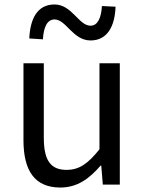

<svg xmlns="http://www.w3.org/2000/svg" viewBox="-20 -826 647 859"><path d="M250 13C325 13 379 -26 430 -85H433L440 0H516V-543H425V-158C373 -93 334 -66 278 -66C206 -66 176 -109 176 -210V-543H85V-199C85 -61 136 13 250 13ZM385 -645C462 -645 494 -711 497 -796L436 -799C433 -748 418 -711 385 -711C332 -711 302 -806 224 -806C146 -806 115 -741 111 -654L172 -650C175 -704 191 -739 224 -739C276 -739 306 -645 385 -645Z"/></svg>

Font: Noto Sans CJK KR Regular
Style: Regular
Weight: 400
Designer: Ryoko NISHIZUKA (kana & ideographs); Paul D. Hunt (Latin, Greek & Cyrillic); Wenlong ZHANG (bopomofo); Sandoll Communica
Foundry: Adobe Systems Incorporated
Version: Version 1.004;PS 1.004;hotconv 1.0.82;makeotf.lib2.5.63406